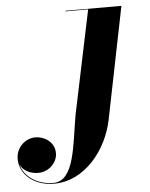

<svg xmlns="http://www.w3.org/2000/svg" viewBox="-253 -503 632 807"><g transform="rotate(-5 63.0 -100.0)"><path d="M289.5 -460H53.5V-457.5H149L57.5 -20C36 103 30 256.5 -60 256.5C-129 256.5 -183 217.5 -195.5 166.5C-184 194.5 -151 209 -119.5 209C-73.5 209 -38.5 171 -38.5 133C-38.5 83 -84 59 -119 59C-159.5 59 -201 92.5 -201 143.5C-201 207.5 -143 260 -57 260C73 260 169 137.5 194.5 11.5Z"/></g></svg>

Font: Bodoni* 72pt
Style: Bold Italic
Weight: 700
Italic angle: -13°
Version: Version 2.3